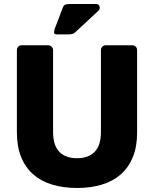

<svg xmlns="http://www.w3.org/2000/svg" viewBox="-20 -925 765 955"><path d="M364 10Q296 10 240.5 -6.5Q185 -23 146 -57Q107 -91 85.5 -143Q64 -195 64 -267V-675Q64 -686 71 -693Q78 -700 89 -700H218Q229 -700 236.5 -693Q244 -686 244 -675V-268Q244 -202 275 -170Q306 -138 363 -138Q420 -138 451 -170Q482 -202 482 -268V-675Q482 -686 489 -693Q496 -700 507 -700H637Q648 -700 655 -693Q662 -686 662 -675V-267Q662 -195 640.5 -143Q619 -91 580 -57Q541 -23 486 -6.5Q431 10 364 10ZM263 -754Q249 -754 249 -763Q249 -772 252 -781L292 -886Q297 -900 306 -902.5Q315 -905 329 -905H457Q471 -905 475 -893Q479 -881 471 -873L357 -767Q349 -759 341.5 -756.5Q334 -754 320 -754Z"/></svg>

Font: Fz Rubik
Style: Bold
Weight: 700
Designer: Hubert and Fischer
Foundry: Hubert and Fischer
Version: Vit hóa bi FontZin.com